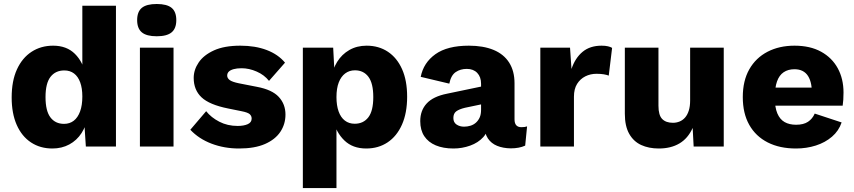

<svg xmlns="http://www.w3.org/2000/svg" viewBox="-20 -741 4320 971"><path d="M244.8 10Q183.4 10 136.8 -20.7Q90.2 -51.4 64.6 -109.3Q39 -167.2 39 -248.2Q39 -331.8 65.7 -390.1Q92.4 -448.4 139.8 -479.2Q187.2 -510 248.6 -510Q317.2 -510 358.8 -468.7Q400.4 -427.4 412.4 -363L396.4 -342.2V-712H566.4V0H414.2L403 -169.6L423 -154.6Q416.6 -105.2 392.5 -68.1Q368.4 -31 330.5 -10.5Q292.6 10 244.8 10ZM303.8 -114.6Q332.6 -114.6 353.1 -130.5Q373.6 -146.4 385 -177.4Q396.4 -208.4 396.4 -252.8Q396.4 -294.8 385.6 -324.4Q374.8 -354 354.4 -369.4Q334 -384.8 305.4 -384.8Q260.6 -384.8 235.4 -352.3Q210.2 -319.8 210.2 -250Q210.2 -180.2 235 -147.4Q259.8 -114.6 303.8 -114.6Z M857.6 -500V0H687.6V-500ZM772.6 -557.6Q721 -557.6 697.3 -577.4Q673.6 -597.2 673.6 -639.2Q673.6 -681.8 697.3 -701.3Q721 -720.8 772.6 -720.8Q824.2 -720.8 847.9 -701.3Q871.6 -681.8 871.6 -639.2Q871.6 -597.2 847.9 -577.4Q824.2 -557.6 772.6 -557.6Z M1188.9 10Q1114 10 1049.7 -14.5Q985.5 -39 942.5 -84.8L1022.6 -178.7Q1047.7 -146.9 1089.1 -125.5Q1130.5 -104.1 1181.6 -104.1Q1212.8 -104.1 1232.8 -113Q1252.7 -121.8 1252.7 -141.5Q1252.7 -154.6 1243 -163.5Q1233.2 -172.3 1203 -178.3L1133.5 -192.4Q1038.7 -211.4 999.2 -248.8Q959.6 -286.2 959.6 -347Q959.6 -388 984.9 -425.3Q1010.1 -462.5 1062.3 -486.3Q1114.5 -510 1195.3 -510Q1271.3 -510 1329.1 -487.9Q1386.9 -465.8 1421.4 -424.1L1340.5 -332Q1316.4 -362.4 1278 -379.1Q1239.7 -395.9 1201.7 -395.9Q1178 -395.9 1161.5 -391.3Q1145.1 -386.7 1137 -378.7Q1129 -370.7 1129 -358.6Q1129 -345.8 1141.6 -336.2Q1154.2 -326.7 1188.3 -319.7L1279.3 -301.9Q1355.8 -287.6 1389.8 -250.9Q1423.7 -214.2 1423.7 -161.7Q1423.7 -113.3 1397.9 -74.4Q1372 -35.5 1320 -12.7Q1268 10 1188.9 10Z M1511.6 210V-500H1665L1674.4 -319.2L1654.4 -340.4Q1661.4 -389.8 1685 -428Q1708.6 -466.2 1746.8 -488.1Q1785 -510 1834 -510Q1895.6 -510 1941.7 -479.3Q1987.8 -448.6 2013.4 -391.2Q2039 -333.8 2039 -251.8Q2039 -169.6 2012.9 -110.8Q1986.8 -52 1940.2 -21Q1893.6 10 1832.2 10Q1763.6 10 1721.6 -30.7Q1679.6 -71.4 1665.6 -133.4L1681.6 -157.4V210ZM1773.8 -115.2Q1817.8 -115.2 1842.8 -147.7Q1867.8 -180.2 1867.8 -250Q1867.8 -319.8 1843.2 -352.6Q1818.6 -385.4 1775 -385.4Q1746.8 -385.4 1725.8 -369.7Q1704.8 -354 1693.2 -324.1Q1681.6 -294.2 1681.6 -250Q1681.6 -208 1692.4 -177.6Q1703.2 -147.2 1724 -131.2Q1744.8 -115.2 1773.8 -115.2Z M2412.9 -317.4Q2412.9 -352 2393.5 -372.3Q2374 -392.6 2340.7 -392.6Q2308.4 -392.6 2284.6 -376.4Q2260.7 -360.2 2252.3 -318L2107.7 -352.4Q2121.8 -423.9 2182.1 -467Q2242.3 -510 2351.3 -510Q2424 -510 2475.8 -488.7Q2527.5 -467.4 2554.8 -424.7Q2582.1 -381.9 2582.1 -320V-137.1Q2582.1 -97.8 2616.8 -97.8Q2635.5 -97.8 2645.6 -101.8L2636 -4.6Q2606.1 9.3 2562.6 9.3Q2523.7 8.6 2494 -3.5Q2464.3 -15.6 2447.3 -41.1Q2430.4 -66.6 2429.7 -105.5V-112.1L2449 -119.2Q2449.8 -75.8 2424.1 -47.5Q2398.4 -19.2 2357.8 -4.6Q2317.2 10 2273.3 10Q2221.8 10 2183.9 -5.8Q2146.1 -21.6 2125.7 -52.3Q2105.3 -83 2105.3 -128.4Q2105.3 -182.4 2137.9 -217.7Q2170.4 -253.1 2240.4 -267.1L2428.9 -306.4L2428.3 -216.2L2331.7 -196Q2302.4 -188.9 2287.6 -178.1Q2272.8 -167.3 2272.8 -144.2Q2272.8 -122 2288.9 -111.2Q2305.1 -100.4 2326.8 -100.4Q2343.6 -100.4 2359.5 -105.3Q2375.3 -110.2 2387 -120.8Q2398.8 -131.4 2405.9 -147Q2412.9 -162.6 2412.9 -185.4Z M2712.6 0V-500H2862.8L2870.2 -392.2Q2888.8 -447.8 2926.3 -478.9Q2963.8 -510 3022.4 -510Q3041.4 -510 3054.8 -506.8Q3068.2 -503.6 3075.6 -498.8L3058.6 -358.6Q3048.8 -362.6 3033.4 -365.2Q3018 -367.8 2996.4 -367.8Q2966 -367.8 2940.2 -354.9Q2914.4 -342 2898.5 -316.6Q2882.6 -291.2 2882.6 -252V0Z M3311.6 10Q3261.2 10 3222.6 -7.7Q3184 -25.4 3162 -64.4Q3140 -103.4 3140 -166V-500H3310V-206.2Q3310 -158.4 3328.9 -139.2Q3347.8 -120 3383.2 -120Q3401 -120 3416.9 -126.5Q3432.8 -133 3444.7 -146.6Q3456.6 -160.2 3463.4 -181.7Q3470.2 -203.2 3470.2 -232.2V-500H3640.2V0H3488L3483 -94Q3459.4 -41.2 3416.1 -15.6Q3372.8 10 3311.6 10Z M4005.7 10Q3922.8 10 3862.4 -20.8Q3801.9 -51.6 3769.2 -109.6Q3736.5 -167.6 3736.5 -250Q3736.5 -332.4 3769.4 -390.4Q3802.3 -448.4 3861.5 -479.2Q3920.8 -510 3998 -510Q4077.2 -510 4132.5 -479.5Q4187.8 -449 4216.9 -395.6Q4245.9 -342.2 4245.9 -273.1Q4245.9 -254.5 4244.8 -236.9Q4243.6 -219.2 4241.6 -206.6H3845.8V-298.1H4167.4L4085.5 -255.7Q4088.7 -320.7 4067 -355.8Q4045.2 -390.9 3997.7 -390.9Q3965.7 -390.9 3943.2 -375.7Q3920.7 -360.6 3909.5 -329Q3898.4 -297.4 3898.4 -247.3Q3898.4 -197.8 3911.2 -167.6Q3924 -137.4 3947.9 -123.7Q3971.8 -110.1 4006.1 -110.1Q4043.7 -110.1 4066.3 -125.1Q4088.9 -140.2 4100.3 -166.6L4236.3 -121.8Q4222.1 -79.3 4187.6 -49.7Q4153.2 -20.1 4105.8 -5Q4058.5 10 4005.7 10Z"/></svg>

Font: Work Sans
Style: Regular
Weight: 400
Designer: Wei Huang
Foundry: Wei Huang
Version: Version 2.006; ttfautohint (v1.8.1.43-b0c9)